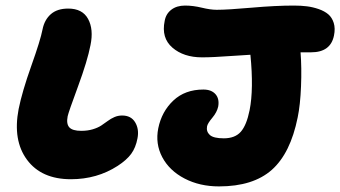

<svg xmlns="http://www.w3.org/2000/svg" viewBox="-20 -688 1223 690"><path d="M767.1 -18.1Q697.8 -18.1 643.3 -46.4Q588.9 -74.7 563.2 -123Q537.6 -171.4 548.8 -227.1Q561 -287.1 603 -326.7Q645 -366.2 710.9 -366.2Q739.7 -366.2 754.4 -349.6Q769 -333 764.2 -305.2Q759.8 -284.7 742.9 -264.6Q726.1 -244.6 724.1 -233.9Q720.7 -215.3 733.9 -203.1Q747.1 -190.9 784.2 -190.9Q824.7 -190.9 845.5 -214.6Q866.2 -238.3 877 -292Q892.1 -367.7 879.9 -491.2Q859.4 -490.2 818.8 -487.3Q778.3 -484.4 752.4 -483.2Q726.6 -481.9 706.1 -481.9Q640.1 -481.9 599.6 -516.8Q559.1 -551.8 571.8 -612.8Q576.2 -638.2 595.7 -653.1Q615.2 -668 645 -668Q673.8 -668 705.1 -660.4Q736.3 -652.8 758.8 -652.8Q798.3 -652.8 884.3 -660.4Q970.2 -668 1036.1 -668Q1061.5 -668 1083 -665.3Q1104.5 -662.6 1125.5 -655.3Q1146.5 -647.9 1159.9 -636.5Q1173.3 -625 1179.4 -605.5Q1185.5 -585.9 1180.2 -560.1Q1168 -500 1098.1 -500H1060.1Q1064.5 -444.8 1061.8 -377.7Q1059.1 -310.5 1049.8 -266.1Q1023.9 -137.2 956.8 -77.6Q889.6 -18.1 767.1 -18.1ZM234.9 -43.9Q128.9 -43.9 77.1 -113.8Q25.4 -183.6 46.9 -295.9Q59.6 -358.9 92.5 -451.4Q125.5 -543.9 132.8 -582Q139.6 -616.7 162.6 -637Q185.5 -657.2 225.1 -657.2Q276.4 -657.2 296.6 -619.9Q316.9 -582.5 305.2 -525.9Q294.4 -469.7 260.3 -377.2Q226.1 -284.7 223.1 -270Q217.8 -242.7 229.2 -230.2Q240.7 -217.8 272 -217.8Q294.9 -217.8 313.5 -223.4Q332 -229 344.2 -237.1Q356.4 -245.1 367.4 -253.4Q378.4 -261.7 391.4 -267.3Q404.3 -272.9 418.9 -272.9Q451.2 -272.9 465.8 -248.3Q480.5 -223.6 474.1 -190.9Q467.8 -157.2 451.4 -135Q435.1 -112.8 402.8 -91.8Q328.6 -43.9 234.9 -43.9Z"/></svg>

Font: Shantell Sans Irregular
Style: Italic
Weight: 800
Italic angle: -11.31°
Designer: Stephen Nixon, Anya Danilova, Shantell Martin
Foundry: Arrow Type
Version: Version 1.006;[9816181b4]